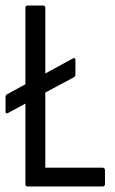

<svg xmlns="http://www.w3.org/2000/svg" viewBox="-27 -675 417 695"><path d="M73 0Q65 0 65 -9V-300L2 -266Q-7 -262 -7 -271V-324Q-7 -331 -1 -334L65 -370V-646Q65 -655 73 -655H129Q137 -655 137 -646V-409L236 -463Q246 -468 246 -457V-406Q246 -398 240 -395L137 -340V-68H344Q353 -68 353 -58V-9Q353 0 344 0Z"/></svg>

Font: Sofia Sans Cond
Style: Regular
Weight: 400
Width: 3
Designer: Botio Nikoltchev, Ani Petrova
Foundry: lettersoup
Version: Version 4.100; ttfautohint (v1.8.3)